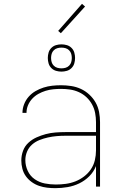

<svg xmlns="http://www.w3.org/2000/svg" viewBox="-20 -972 640 1000"><path d="M268 8Q247 8 225.5 5.5Q204 3 183.5 -4Q163 -11 145 -24Q127 -37 114.5 -54.5Q102 -72 96.5 -93.5Q91 -115 91 -136Q91 -162 100 -186.5Q109 -211 128 -228.5Q147 -246 170.5 -256.5Q194 -267 218.5 -273.5Q243 -280 269 -282Q295 -284 320 -284H480V-336Q480 -360 475.5 -383.5Q471 -407 459.5 -428Q448 -449 430.5 -465.5Q413 -482 391 -492Q369 -502 345.5 -505.5Q322 -509 298 -509Q278 -509 257.5 -507Q237 -505 217.5 -499Q198 -493 180 -483Q162 -473 148 -458Q134 -443 126 -424Q118 -405 118 -384H97Q97 -407 105.5 -429Q114 -451 129.5 -468.5Q145 -486 165 -497.5Q185 -509 207 -516Q229 -523 252 -525.5Q275 -528 298 -528Q324 -528 350.5 -524Q377 -520 401 -509Q425 -498 445 -479.5Q465 -461 478 -438Q491 -415 496 -388.5Q501 -362 501 -336V0H480V-107Q468 -77 445 -54Q422 -31 393 -17Q364 -3 332 2.5Q300 8 268 8ZM271 -11Q297 -11 323 -14.5Q349 -18 373 -27.5Q397 -37 418 -53Q439 -69 453.5 -90.5Q468 -112 474 -137.5Q480 -163 480 -189V-265H320Q297 -265 274.5 -263Q252 -261 229.5 -256Q207 -251 185.5 -242.5Q164 -234 147 -219Q130 -204 121 -182.5Q112 -161 112 -138Q112 -109 124.5 -82Q137 -55 161 -38.5Q185 -22 213.5 -16.5Q242 -11 271 -11ZM300 -599Q286 -599 272 -603Q258 -607 247.5 -617.5Q237 -628 233 -642Q229 -656 229 -670Q229 -684 233 -698Q237 -712 247.5 -722.5Q258 -733 272 -737Q286 -741 300 -741Q314 -741 328 -737Q342 -733 352.5 -722.5Q363 -712 367 -698Q371 -684 371 -670Q371 -656 367 -642Q363 -628 352.5 -617.5Q342 -607 328 -603Q314 -599 300 -599ZM300 -616Q311 -616 321.5 -619Q332 -622 340 -630Q348 -638 351 -648.5Q354 -659 354 -670Q354 -681 351 -691.5Q348 -702 340 -710Q332 -718 321.5 -721Q311 -724 300 -724Q289 -724 278.5 -721Q268 -718 260 -710Q252 -702 249 -691.5Q246 -681 246 -670Q246 -659 249 -648.5Q252 -638 260 -630Q268 -622 278.5 -619Q289 -616 300 -616ZM297 -799 283 -811 407 -952 423 -938Z"/></svg>

Font: Iosevka SS04 Thin Extended
Style: Regular
Weight: 100
Width: 7
Monospace: yes
Designer: Belleve Invis
Foundry: Belleve Invis
Version: Version 19.0.0; ttfautohint (v1.8.4)